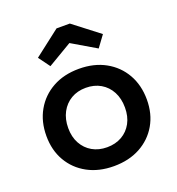

<svg xmlns="http://www.w3.org/2000/svg" viewBox="-144 -919 966 1046"><g transform="rotate(-20 339.0 -396.0)"><path d="M339 10.5Q252 10.5 186.5 -25.2Q121 -61 84.5 -124Q48 -187 48 -269.5Q48 -353 84.5 -417Q121 -481 186.2 -517.2Q251.5 -553.5 339 -553.5Q426.5 -553.5 492 -517.2Q557.5 -481 594 -417Q630.5 -353 630.5 -269.5Q630.5 -187 594 -124Q557.5 -61 492 -25.2Q426.5 10.5 339 10.5ZM339 -99Q387.5 -99 424.8 -120.2Q462 -141.5 482.8 -179.8Q503.5 -218 503.5 -269.5Q503.5 -321.5 482.8 -360.8Q462 -400 424.8 -421.8Q387.5 -443.5 339 -443.5Q290.5 -443.5 253.5 -421.8Q216.5 -400 195.5 -360.8Q174.5 -321.5 174.5 -269.5Q174.5 -218 195.5 -179.8Q216.5 -141.5 253.5 -120.2Q290.5 -99 339 -99ZM377.5 -802 527.5 -686.5 479 -620.5 339 -703 199 -620 150.5 -686 300.5 -802Z"/></g></svg>

Font: Hepta Slab SemiBold
Style: Regular
Weight: 600
Designer: Michael LaGattuta
Foundry: Michael LaGattuta
Version: Version 1.102